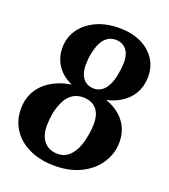

<svg xmlns="http://www.w3.org/2000/svg" viewBox="-134 -817 813 924"><g transform="rotate(20 272.5 -355.0)"><path d="M246 -49Q274 -49 294.5 -63.5Q315 -78 330 -105.5Q345 -133 353 -174Q357 -194 359 -211.5Q361 -229 361 -246Q361 -277 351 -299.5Q341 -322 320.5 -334.5Q300 -347 269 -347Q241 -347 218.5 -333.5Q196 -320 181 -292.5Q166 -265 157 -224Q154 -206 152.5 -189.5Q151 -173 151 -158Q151 -124 162.5 -99.5Q174 -75 195 -62Q216 -49 246 -49ZM302 -404Q324 -404 341.5 -416Q359 -428 371.5 -452.5Q384 -477 390 -514Q393 -530 394.5 -544.5Q396 -559 396 -572Q396 -600 387.5 -619.5Q379 -639 362 -650Q345 -661 322 -661Q299 -661 281 -649Q263 -637 251 -613.5Q239 -590 232 -553Q229 -537 228 -523Q227 -509 227 -497Q227 -468 236 -447Q245 -426 262 -415Q279 -404 302 -404ZM250 10Q196 10 151.5 -4.5Q107 -19 74.5 -45.5Q42 -72 24 -109.5Q6 -147 6 -193Q6 -248 32.5 -290Q59 -332 108.5 -358Q158 -384 226 -389L198 -377L201 -393L224 -376Q184 -387 154.5 -410Q125 -433 109 -465.5Q93 -498 93 -537Q93 -590 121.5 -631Q150 -672 201 -696Q252 -720 320 -720Q383 -720 430 -698Q477 -676 503 -637Q529 -598 529 -547Q529 -512 517.5 -482Q506 -452 483 -428.5Q460 -405 427 -389.5Q394 -374 351 -368L373 -381L368 -364L353 -380Q401 -368 435.5 -343.5Q470 -319 488.5 -283.5Q507 -248 507 -204Q507 -146 475.5 -97Q444 -48 386.5 -19Q329 10 250 10Z"/></g></svg>

Font: Roboto Serif 72pt SemiCondensed SemiBold
Style: Italic
Weight: 600
Width: 4
Italic angle: -10°
Designer: Greg Gazdowicz
Foundry: Commercial Type
Version: Version 1.008